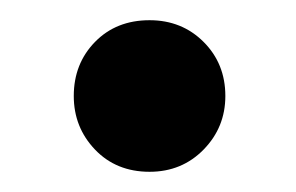

<svg xmlns="http://www.w3.org/2000/svg" viewBox="-20 -348 293 190"><path d="M128 -178Q95 -178 74 -200Q53 -222 53 -253Q53 -285 74 -306.5Q95 -328 128 -328Q160 -328 181.5 -306.5Q203 -285 203 -253Q203 -222 181.5 -200Q160 -178 128 -178Z"/></svg>

Font: Manuale
Style: Bold Italic
Weight: 700
Italic angle: -11°
Version: Version 1.002